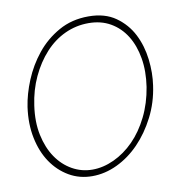

<svg xmlns="http://www.w3.org/2000/svg" viewBox="-76 -730 768 808"><g transform="rotate(-10 308.0 -325.5)"><path d="M36 -327Q44 -381 68 -439Q92 -497 131.5 -546Q171 -595 227 -626.5Q283 -658 354 -658Q424 -658 470 -625.5Q516 -593 541 -544Q566 -495 573 -436Q580 -377 572 -324Q562 -253 531 -192.5Q500 -132 457 -87.5Q414 -43 361.5 -18Q309 7 254.5 7Q200 7 155.5 -19Q111 -45 81 -89.5Q51 -134 38.5 -195Q26 -256 36 -327ZM65 -328Q55 -259 67 -202.5Q79 -146 106.5 -105.5Q134 -65 174 -42.5Q214 -20 260 -20Q306 -20 352.5 -41.5Q399 -63 438 -102.5Q477 -142 505 -198.5Q533 -255 544 -323Q554 -389 544.5 -445Q535 -501 509.5 -542Q484 -583 443.5 -606.5Q403 -630 349.5 -630Q296 -630 248.5 -608Q201 -586 163.5 -545Q126 -504 100 -448.5Q74 -393 65 -328Z"/></g></svg>

Font: Josefin Slab Light
Style: Italic
Weight: 300
Italic angle: -12°
Designer: Santiago Orozco
Foundry: Typemade
Version: Version 2.000